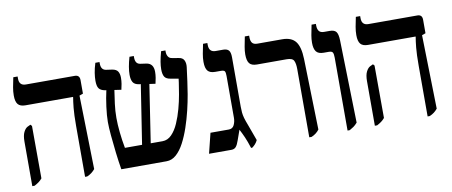

<svg xmlns="http://www.w3.org/2000/svg" viewBox="-61 -887 2676 1136"><g transform="rotate(-10 1277.5 -319.0)"><path d="M372 7V-297Q372 -367 376 -406.5Q380 -446 384 -468V-471H98Q67 -471 53.5 -487Q40 -503 40 -540Q40 -564 44.5 -589Q49 -614 56 -647H82V-634Q82 -592 122 -592H416Q445 -592 445 -561V-480L423 -472L433 -29Q423 -17 412 -8.5Q401 0 385 7ZM55 7V-261Q55 -297 65 -317Q75 -337 88 -344L107 -353L115 -344L116 -29Q106 -17 95 -9Q84 -1 69 7Z M591 0Q583 -47 576.5 -102Q570 -157 565.5 -207Q561 -257 561 -289Q561 -326 568 -379.5Q575 -433 585 -476L577 -477Q551 -482 541 -496Q531 -510 531 -542Q531 -563 535 -589Q539 -615 549 -647H574V-638Q574 -599 605 -595L640 -590Q665 -586 674 -571.5Q683 -557 683 -534Q683 -515 680 -497Q677 -479 673 -463L632 -469Q626 -430 620.5 -388Q615 -346 615 -304Q615 -265 620 -216.5Q625 -168 634 -121H737L792 -476L782 -477Q755 -481 745.5 -497Q736 -513 736 -542Q736 -563 740.5 -589.5Q745 -616 754 -647H780V-638Q780 -599 810 -595L845 -590Q888 -584 888 -533Q888 -516 885 -497.5Q882 -479 878 -463L842 -468L789 -121H860Q891 -121 915 -145.5Q939 -170 956 -209Q973 -248 985 -292Q997 -336 1004 -377Q1011 -418 1015 -446L1018 -469L972 -477Q945 -481 935.5 -496Q926 -511 926 -541Q926 -562 930 -586Q934 -610 944 -647H970V-638Q970 -622 977.5 -610Q985 -598 1000 -596L1040 -589Q1063 -586 1071.5 -569Q1080 -552 1077 -528L1066 -444Q1062 -413 1054.5 -368.5Q1047 -324 1035 -274Q1023 -224 1006.5 -175.5Q990 -127 969 -87Q948 -47 921.5 -23.5Q895 0 863 0Z M1369 9Q1356 -32 1344.5 -58Q1333 -84 1320 -109L1299 -50Q1290 -23 1280 -11.5Q1270 0 1253 0H1118L1148 -121H1258Q1281 -121 1290.5 -141Q1300 -161 1300 -184V-435Q1300 -456 1295.5 -463.5Q1291 -471 1272 -471H1238Q1207 -471 1193.5 -487Q1180 -503 1180 -541Q1180 -565 1184.5 -589Q1189 -613 1196 -647H1222V-636Q1222 -592 1262 -592H1307Q1330 -592 1340.5 -580.5Q1351 -569 1351 -538V-242Q1351 -222 1352.5 -206.5Q1354 -191 1359 -173Q1364 -155 1375 -127L1410 -31Q1404 -18 1395 -8Q1386 2 1376 9Z M1719 7V-403Q1719 -436 1710.5 -453.5Q1702 -471 1667 -471H1489Q1457 -471 1444 -487.5Q1431 -504 1431 -541Q1431 -563 1435.5 -587.5Q1440 -612 1447 -647H1473V-637Q1473 -615 1482 -603.5Q1491 -592 1513 -592H1662Q1717 -592 1742 -560Q1767 -528 1769 -455L1780 -29Q1762 -5 1733 7Z M1949 7V-431Q1949 -453 1944 -462Q1939 -471 1920 -471H1890Q1858 -471 1845 -488Q1832 -505 1832 -541Q1832 -562 1836 -585.5Q1840 -609 1848 -647H1874V-637Q1874 -616 1883 -604Q1892 -592 1914 -592H1947Q1975 -592 1986 -578Q1997 -564 1998 -526L2010 -30Q1998 -16 1986.5 -8Q1975 0 1962 7Z M2430 7V-297Q2430 -367 2434 -406.5Q2438 -446 2442 -468V-471H2156Q2125 -471 2111.5 -487Q2098 -503 2098 -540Q2098 -564 2102.5 -589Q2107 -614 2114 -647H2140V-634Q2140 -592 2180 -592H2474Q2503 -592 2503 -561V-480L2481 -472L2491 -29Q2481 -17 2470 -8.5Q2459 0 2443 7ZM2113 7V-261Q2113 -297 2123 -317Q2133 -337 2146 -344L2165 -353L2173 -344L2174 -29Q2164 -17 2153 -9Q2142 -1 2127 7Z"/></g></svg>

Font: Noto Serif Hebrew Condensed SemiBold
Style: Regular
Weight: 600
Width: 3
Designer: Monotype Design Team
Foundry: Monotype Imaging Inc.
Version: Version 2.004; ttfautohint (v1.8.4.7-5d5b)